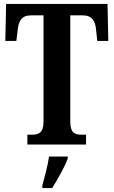

<svg xmlns="http://www.w3.org/2000/svg" viewBox="-20 -734 578 975"><path d="M119 0H417V-50H395C361 -50 337 -58 337 -116V-656H400C449 -656 464 -626 468 -582L474 -526H530L526 -714H11L7 -526H63L70 -582C74 -626 89 -656 137 -656H201V-116C201 -58 175 -50 141 -50H119ZM195 208V221H245C272 178 309 113 324 71V61H229C223 107 206 166 195 208Z"/></svg>

Font: Noto Serif Myanmar ExtraCondensed
Style: Bold
Weight: 700
Width: 2
Designer: Ben Mitchell and the Monotype Design Team
Foundry: Monotype Imaging Inc.
Version: Version 2.106